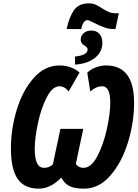

<svg xmlns="http://www.w3.org/2000/svg" viewBox="-20 -1114 821 1144"><path d="M510 -1094Q531 -1094 548 -1087Q565 -1080 587 -1065Q611 -1050 629 -1042.5Q647 -1035 670 -1035H688L668 -941H656Q628 -941 600.5 -951Q573 -961 540 -978Q510 -994 501 -994Q488 -994 478.5 -980Q469 -966 464 -941H377Q392 -1012 420.5 -1053Q449 -1094 510 -1094ZM427 -777Q502 -785 502 -819Q502 -826 498 -831Q494 -836 486.5 -840.5Q479 -845 473 -850Q461 -862 461 -879Q461 -900 478 -916Q495 -932 525 -932Q554 -932 572 -912.5Q590 -893 590 -859Q590 -804 545.5 -769Q501 -734 427 -729ZM45 -230Q45 -346 80 -460.5Q115 -575 181 -649.5Q247 -724 334 -724Q368 -724 399 -713.5Q430 -703 454 -682L389 -569Q365 -600 334 -600Q293 -600 259 -535Q225 -470 206 -380Q187 -290 187 -226Q187 -114 242 -114Q259 -114 273 -120Q287 -126 295 -135L340 -346H476L432 -138Q436 -129 448.5 -121.5Q461 -114 478 -114Q523 -114 559 -181.5Q595 -249 616 -342Q637 -435 637 -502Q637 -600 589 -600Q553 -600 518 -569L500 -681Q520 -701 550.5 -712.5Q581 -724 612 -724Q779 -724 779 -502Q779 -385 742.5 -266Q706 -147 638 -68.5Q570 10 481 10Q422 10 392.5 -6Q363 -22 345 -56Q282 10 211 10Q125 10 85 -48.5Q45 -107 45 -230Z"/></svg>

Font: Noto Sans Display Ex Bold Cond
Style: Italic
Weight: 800
Width: 3
Italic angle: -12°
Designer: Monotype Design team
Foundry: Monotype Imaging Inc.
Version: Version 1.000